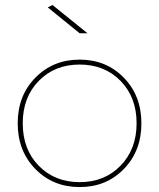

<svg xmlns="http://www.w3.org/2000/svg" viewBox="-20 -759 646 779"><path d="M136.7 -86.9Q202.1 -20 303.2 -20Q404.3 -20 469.2 -86.9Q534.2 -153.8 534.2 -258.8Q534.2 -364.3 469.2 -430.7Q404.3 -497.1 303.2 -497.1Q202.1 -497.1 137.2 -430.7Q72.3 -364.3 72.3 -258.8Q72.3 -153.3 136.7 -86.9ZM553.7 -258.3Q553.7 -146.5 482.4 -73.2Q411.1 0 303.2 0Q195.3 0 123.5 -73.2Q51.8 -146.5 51.8 -258.8Q51.8 -371.1 123.5 -443.8Q195.3 -517.1 303.2 -517.1Q411.1 -517.1 482.4 -443.8Q553.7 -370.6 553.7 -258.3ZM335 -624H303.2L173.8 -729L192.9 -738.8Z"/></svg>

Font: Montserrat-Hairline
Style: Regular
Weight: 250
Designer: Julieta Ulanovsky
Foundry: Julieta Ulanovsky
Version: Version 1.000;PS 002.000;hotconv 1.0.70;makeotf.lib2.5.58329